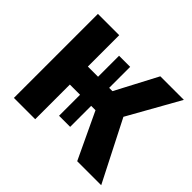

<svg xmlns="http://www.w3.org/2000/svg" viewBox="-133 -733 905 905"><g transform="rotate(45 320.0 -280.0)"><path d="M52 0V-560H194V-351H358L468 -560H625L480 -302L634 0H474L365 -231H194V0ZM336 -91H262V-491H336Z"/></g></svg>

Font: Tektur SemiBold
Style: Regular
Weight: 600
Designer: Adam Jagosz
Foundry: Adam Jagosz
Version: Version 1.005;gftools[0.9.30]